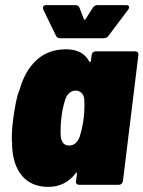

<svg xmlns="http://www.w3.org/2000/svg" viewBox="-20 -720 559 748"><path d="M353 -520H506Q513 -520 516.5 -516Q520 -512 519 -505L459 -15Q458 -8 453.5 -4Q449 0 442 0H289Q282 0 278.5 -4Q275 -8 276 -15L280 -43Q280 -46 278.5 -47Q277 -48 274 -44Q234 8 168 8Q102 8 65.5 -35.5Q29 -79 27 -157Q27 -158 27.5 -159.5Q28 -161 27 -163Q26 -168 26 -182Q26 -217 32 -261Q36 -290 42 -321Q48 -352 55 -367L57 -373Q78 -446 123.5 -487Q169 -528 237 -528Q303 -528 328 -480Q329 -477 331 -478Q333 -479 334 -482L337 -505Q338 -512 342 -516Q346 -520 353 -520ZM306 -260Q309 -284 309 -306Q309 -326 308 -336Q306 -350 297 -358.5Q288 -367 275 -367Q248 -367 235 -335Q223 -298 219 -260Q216 -235 216 -210Q216 -194 217 -186Q222 -153 249 -153Q277 -153 290 -186Q302 -224 306 -260ZM147 -689Q147 -700 161 -700H274Q286 -700 290 -689L307 -645Q310 -641 313 -645L341 -689Q348 -700 359 -700H472Q483 -700 483 -692Q483 -687 479 -682L403 -581Q396 -571 384 -571H215Q202 -571 198 -581L149 -682Q147 -688 147 -689Z"/></svg>

Font: Barlow Semi Condensed Black
Style: Italic
Weight: 900
Width: 4
Italic angle: -7°
Designer: Jeremy Tribby
Foundry: Tribby Type
Version: Version 1.408